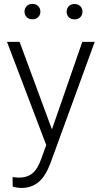

<svg xmlns="http://www.w3.org/2000/svg" viewBox="-20 -741 515 975"><path d="M15.6 0ZM243.7 -84 397.9 -528.3H460.9L235.4 89.8L223.6 117.2Q180.2 213.4 89.4 213.4Q68.4 213.4 44.4 206.5L43.9 158.2L74.2 161.1Q117.2 161.1 143.8 139.9Q170.4 118.7 189 66.9L214.8 -4.4L15.6 -528.3H79.6ZM104.5 -681.6Q104.5 -698.2 115.2 -709.7Q126 -721.2 144.5 -721.2Q163.1 -721.2 174.1 -709.7Q185.1 -698.2 185.1 -681.6Q185.1 -665.5 174.1 -654.3Q163.1 -643.1 144.5 -643.1Q126 -643.1 115.2 -654.3Q104.5 -665.5 104.5 -681.6ZM318.4 -681.2Q318.4 -697.8 329.1 -709.2Q339.8 -720.7 358.4 -720.7Q377 -720.7 387.9 -709.2Q398.9 -697.8 398.9 -681.2Q398.9 -665 387.9 -653.8Q377 -642.6 358.4 -642.6Q339.8 -642.6 329.1 -653.8Q318.4 -665 318.4 -681.2Z"/></svg>

Font: Roboto Light
Style: Regular
Weight: 300
Designer: Google
Version: Version 2.134; 2016; ttfautohint (v1.6)